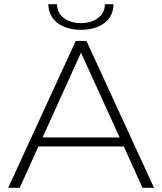

<svg xmlns="http://www.w3.org/2000/svg" viewBox="-20 -895 773 915"><path d="M19 0 341 -700H392L714 0H659L570 -197H163L74 0ZM183 -240H550L366 -644ZM366 -753Q297 -753 254.5 -785Q212 -817 210 -875H251Q253 -833 284.5 -809Q316 -785 366 -785Q415 -785 447 -809Q479 -833 480 -875H521Q520 -817 477 -785Q434 -753 366 -753Z"/></svg>

Font: Montserrat Light
Style: Regular
Weight: 300
Designer: Julieta Ulanovsky
Foundry: Julieta Ulanovsky
Version: Version 9.000; ttfautohint (v1.8.4.7-5d5b)